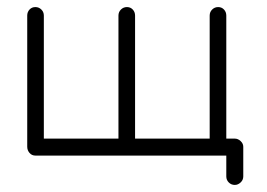

<svg xmlns="http://www.w3.org/2000/svg" viewBox="-20 -440 755 543"><path d="M644 83Q634 83 627 76Q620 69 620 59V0H80Q70 0 63.5 -7.5Q57 -15 57 -25V-396Q57 -406 63.5 -413Q70 -420 80 -420Q90 -420 97 -413Q104 -406 104 -396V-48H315V-396Q315 -406 322 -413Q329 -420 339 -420Q349 -420 355.5 -413Q362 -406 362 -396V-48H573V-396Q573 -406 580 -413Q587 -420 597 -420Q607 -420 613.5 -413Q620 -406 620 -396V-48H644Q653 -48 660.5 -41Q668 -34 668 -25V59Q668 69 660.5 76Q653 83 644 83Z"/></svg>

Font: Zen Kurenaido
Style: ARC
Weight: 400
Designer: Yoshimichi Ohira
Foundry: Positype
Version: Version 1.001